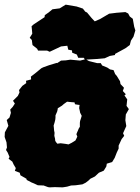

<svg xmlns="http://www.w3.org/2000/svg" viewBox="-24 -783 603 827"><path d="M190 24 183 23 164 16 139 15 122 7 112 3 91 -8 90 -13 64 -28 61 -39 40 -47 44 -59 35 -74 29 -87 13 -99 17 -107 9 -126 2 -137 6 -148 4 -170 -4 -193 -3 -213 12 -241 5 -266 17 -277 23 -297 20 -311 31 -323 40 -337 32 -349 53 -370 60 -385 58 -395 72 -413 89 -425 88 -435 110 -441 109 -453 126 -466 154 -489 162 -493 187 -502 220 -512 222 -511 239 -522 259 -523 279 -526 321 -522 345 -528 359 -520 395 -511H410L416 -501L438 -492L450 -484L465 -481L472 -464L479 -456L493 -433L495 -421L510 -405L505 -391L518 -377L512 -372L524 -355L521 -327L531 -313L518 -290L516 -265L520 -240L506 -209L511 -198L500 -184L487 -156V-143L479 -126L470 -103L459 -85L436 -78L434 -66L423 -48L402 -39L385 -23L365 -13L358 -6L345 4L331 11L302 15L282 16L265 21L246 24L212 23ZM271 -161 285 -168 301 -178 306 -188 309 -195 305 -205 309 -215 311 -219 315 -229 320 -237V-254L321 -262L324 -271L328 -284L321 -298L320 -304L317 -317L318 -326L319 -331L310 -332L299 -334L297 -342L284 -343L274 -344L265 -345L251 -335L243 -328L235 -323L225 -317L224 -310L222 -302L218 -293L215 -286V-276L214 -267L211 -255L207 -242L208 -233L209 -221L211 -211L210 -198L213 -186L214 -176L218 -170L223 -164L237 -166L245 -165L260 -163ZM307 -548 287 -556 286 -566 270 -569 266 -586 239 -583 190 -560 179 -565H140L136 -573L116 -589L113 -611L104 -620L115 -638L114 -650L112 -670L121 -678L168 -709L169 -718L185 -729L202 -743L233 -747L259 -763L306 -755L333 -746L343 -733L351 -729L370 -706L384 -691L407 -701L446 -724L478 -728L516 -731L528 -725L535 -712L548 -702L554 -668L559 -652L551 -625L540 -608L535 -589L516 -575L472 -551L471 -546L449 -542L427 -532L395 -529L342 -526L337 -534H313Z"/></svg>

Font: Winky Rough Black
Style: Italic
Weight: 900
Italic angle: -8.97852°
Designer: Simon Atzbach
Foundry: typofactur
Version: Version 1.206; ttfautohint (v1.8.4.7-5d5b)